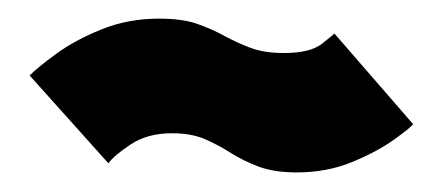

<svg xmlns="http://www.w3.org/2000/svg" viewBox="-20 -446 464 201"><path d="M290.5 -265.5Q322 -265.5 348.2 -276.2Q374.5 -287 392 -299.5Q409.5 -312 412.5 -316L330 -411Q329 -409.5 316.8 -400Q304.5 -390.5 277 -390.5Q256.5 -390.5 242 -396Q227.5 -401.5 214.8 -408.5Q202 -415.5 186.5 -421Q171 -426.5 146.5 -426.5Q114 -426.5 86.2 -415.2Q58.5 -404 39 -389.8Q19.5 -375.5 11 -367L93.5 -275Q99 -283 116.8 -294.8Q134.5 -306.5 160 -306.5Q180.5 -306.5 194.8 -300.2Q209 -294 221.5 -286Q234 -278 250.2 -271.8Q266.5 -265.5 290.5 -265.5Z"/></svg>

Font: Anybody SemiCondensed ExtraBold
Style: Regular
Weight: 800
Width: 4
Version: Version 1.113;gftools[0.9.25]